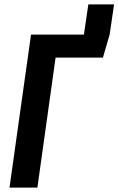

<svg xmlns="http://www.w3.org/2000/svg" viewBox="-20 -847 535 867"><path d="M378.9 -827.1H495.1L475.1 -690.9L444.8 -586.9H231L148.9 0H22.9L120.1 -690.9H358.9Z"/></svg>

Font: Fira Sans Compressed Medium
Style: Italic
Weight: 500
Width: 3
Italic angle: -8°
Designer: Carrois Corporate & Edenspiekermann AG
Foundry: Carrois Corporate GbR & Edenspiekermann AG
Version: Version 4.203;PS 004.203;hotconv 1.0.88;makeotf.lib2.5.64775